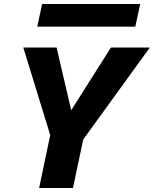

<svg xmlns="http://www.w3.org/2000/svg" viewBox="-20 -941 770 961"><path d="M175.8 0 231.4 -264.6 96.7 -703.1H263.2L336.4 -389.2L535.2 -703.1H730L396.5 -242.7L345.2 0ZM166.5 -807.6 190.9 -920.9H681.6L657.2 -807.6Z"/></svg>

Font: Schibsted Grotesk ExtraBold
Style: Italic
Weight: 800
Italic angle: -12°
Designer: Bakken & Baeck AS, Henrik Kongsvoll
Foundry: Schibsted ASA
Version: Version 1.100; ttfautohint (v1.8.4.7-5d5b);gftools[0.9.25]